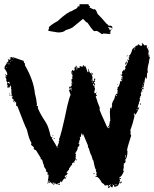

<svg xmlns="http://www.w3.org/2000/svg" viewBox="-20 -916 751 936"><path d="M511.7 -302.7V-300.8Q507.8 -295.9 507.8 -293L503.9 -294.9H502V-293L511.7 -291L513.7 -300.8Q513.7 -302.7 511.7 -302.7ZM550.8 -13.7V-15.6H539.1V-13.7ZM529.3 -13.7V-17.6H527.3V-13.7ZM242.2 -19.5V-25.4H236.3V-21.5Q238.3 -21.5 242.2 -19.5ZM220.7 -27.3V-35.2H216.8V-33.2Q218.8 -29.3 218.8 -27.3ZM591.8 -146.5V-150.4H589.8V-146.5ZM593.8 -152.3V-160.2H591.8Q591.8 -155.8 589.8 -152.3ZM259.8 -195.3V-199.2H257.8V-195.3ZM377 -263.7V-267.6H375V-263.7ZM648.4 -378.9Q648.4 -380.9 650.4 -384.8H646.5V-378.9ZM546.9 -447.3Q550.8 -447.3 550.8 -453.1H546.9ZM330.1 -472.7V-474.6H326.2V-472.7ZM671.9 -482.4V-486.3H669.9V-482.4ZM328.1 -478.5V-488.3H322.3L324.2 -478.5ZM31.2 -500V-502H27.3V-500ZM677.7 -494.1V-503.9H675.8V-494.1ZM679.7 -507.8V-513.7H677.7V-507.8ZM431.6 -513.7Q431.6 -517.6 427.7 -517.6V-513.7ZM27.3 -507.8 25.4 -517.6 15.6 -515.6V-513.7Q19 -513.7 25.4 -507.8ZM427.7 -523.4V-527.3H425.8V-523.4ZM335.9 -558.6V-562.5H334V-558.6ZM345.7 -580.1V-584H343.8V-580.1ZM13.7 -585.9V-589.8H11.7V-585.9ZM25.4 -601.6V-607.4Q21.5 -606.9 21.5 -603.5ZM19.5 -605.5V-611.3H17.6V-605.5ZM31.2 -613.3V-617.2H29.3V-613.3ZM41 -621.1V-623H37.1V-621.1ZM48.8 -628.9V-630.9H44.9V-628.9ZM636.7 -671.9V-673.8H632.8V-671.9ZM636.7 -675.8V-679.7H634.8V-675.8ZM511.7 -302.7Q515.6 -320.3 515.6 -326.2H517.6Q515.6 -361.8 515.6 -371.1L517.6 -390.6H521.5V-386.7H523.4Q525.4 -400.9 527.3 -404.3H525.4Q525.4 -414.6 537.1 -433.6Q543.5 -459 548.8 -459H552.7V-464.8L550.8 -468.8Q554.7 -468.8 554.7 -472.7Q554.7 -476.6 550.8 -476.6Q552.2 -484.4 554.7 -484.4L552.7 -488.3V-490.2Q560.5 -490.2 566.4 -519.5L570.3 -521.5L574.2 -519.5Q574.2 -523.9 576.2 -527.3V-529.3H574.2Q574.2 -523.4 570.3 -523.4V-529.3Q570.8 -533.2 574.2 -533.2Q574.2 -531.2 576.2 -531.2V-535.2H572.3Q572.3 -541 576.2 -541V-537.1H578.1Q578.1 -548.8 568.4 -548.8V-552.7H570.3L574.2 -550.8L576.2 -558.6Q574.2 -562.5 574.2 -564.5L584 -576.2H585.9V-572.3H587.9Q587.9 -580.1 591.8 -580.1Q589.8 -589.8 589.8 -591.8Q595.7 -591.8 605.5 -621.1H599.6V-625H605.5L609.4 -623V-628.9L605.5 -634.8Q609.4 -636.7 611.3 -636.7V-638.7L607.4 -644.5Q616.7 -644.5 625 -675.8L634.8 -685.5Q638.7 -683.6 640.6 -683.6L638.7 -687.5Q638.7 -690.4 644.5 -693.4H650.4Q652.3 -697.3 652.3 -699.2H658.2Q658.2 -694.8 669.9 -691.4Q669.9 -694.3 673.8 -699.2L669.9 -705.1H673.8Q681.6 -701.2 681.6 -695.3H693.4L697.3 -693.4Q695.3 -689.5 695.3 -685.5Q705.1 -672.9 705.1 -664.1L703.1 -660.2H705.1Q703.1 -656.2 703.1 -652.3Q703.1 -648.4 709 -648.4V-644.5L705.1 -646.5L703.1 -642.6L710.9 -638.7Q707.5 -619.1 705.1 -619.1L707 -615.2Q699.2 -590.3 699.2 -572.3L701.2 -562.5Q697.3 -562.5 697.3 -560.1Q697.3 -557.6 695.3 -533.2H691.4V-541Q687 -541 679.7 -490.2H677.7L673.8 -492.2V-486.3H679.7V-480.5H677.7L673.8 -482.4Q669.4 -462.9 666 -462.9L668 -453.1Q668 -448.2 662.1 -443.4Q664.1 -439.5 664.1 -437.5L660.2 -439.5L662.1 -429.7Q662.1 -424.8 656.2 -412.1Q658.2 -412.1 658.2 -410.2Q654.8 -410.2 650.4 -390.6Q654.3 -390.6 658.2 -392.6V-390.6Q643.1 -355.5 636.7 -355.5V-357.4Q638.7 -361.3 638.7 -363.3Q632.8 -363.3 632.8 -359.4V-353.5H636.7Q627 -311 615.2 -281.2L617.2 -271.5L615.2 -261.7Q619.1 -261.2 619.1 -257.8V-253.9Q599.6 -193.8 599.6 -183.6Q597.7 -183.6 597.7 -181.6H601.6Q601.6 -144 587.9 -134.8Q589.8 -134.8 593.8 -132.8Q589.4 -119.1 585.9 -119.1Q585.9 -121.1 584 -121.1Q584 -107.4 582 -107.4L584 -103.5Q580.1 -85.9 580.1 -84Q584 -84 584 -82Q572.8 -52.7 562.5 -52.7V-46.9H564.5Q568.4 -48.8 570.3 -48.8Q570.3 -43 566.4 -43Q566.4 -44.9 564.5 -44.9L562.5 -41Q562.5 -40 566.4 -35.2Q562.5 -34.7 562.5 -31.2Q562.5 -29.3 564.5 -29.3Q555.2 -7.8 548.8 -7.8H543V-3.9Q538.1 -3.9 535.2 -9.8L537.1 -13.7H531.2Q531.2 -10.3 527.3 -2Q519.5 -3.9 519.5 -9.8H517.6Q517.6 0 505.9 0Q505.9 -7.8 509.8 -7.8Q509.8 -5.9 511.7 -5.9L519.5 -15.6V-17.6Q507.8 -11.2 507.8 -7.8H505.9V-13.7H503.9L500 -11.7V-13.7L496.1 -11.7H490.2Q490.2 -17.1 476.6 -25.4Q460.4 -54.7 449.2 -54.7Q449.2 -52.7 447.3 -52.7L445.3 -56.6Q453.1 -59.6 453.1 -62.5H449.2L451.2 -74.2Q447.3 -80.6 447.3 -85.9Q449.2 -85.9 449.2 -87.9Q443.4 -87.9 435.5 -132.8Q432.1 -132.8 425.8 -158.2Q421.4 -161.1 412.1 -195.3Q408.2 -195.3 408.2 -203.1H410.2L384.8 -263.7H382.8V-255.9Q378.9 -255.9 378.9 -261.7H375V-252Q375 -248 369.1 -248Q369.1 -243.7 371.1 -240.2L365.2 -224.6Q367.2 -220.7 367.2 -218.8L363.3 -220.7V-214.8Q367.2 -214.8 367.2 -212.9Q365.2 -209 365.2 -207Q367.2 -207 367.2 -205.1Q364.7 -205.1 357.4 -195.3Q357.4 -193.4 359.4 -193.4Q356.9 -182.1 349.6 -173.8Q351.6 -173.8 351.6 -171.9H345.7L351.6 -160.2H347.7L349.6 -156.2V-150.4Q349.6 -148.4 347.7 -148.4Q349.6 -144.5 349.6 -140.6Q345.7 -130.9 341.8 -130.9V-127H345.7V-125Q335 -125 330.1 -117.2L332 -113.3Q332 -109.4 328.1 -109.4Q328.1 -111.3 326.2 -111.3Q326.2 -105.5 316.4 -93.8V-87.9Q312.5 -87.9 304.7 -74.2V-72.3H310.5Q307.6 -63.5 298.8 -60.5Q298.8 -59.6 294.9 -54.7L298.8 -52.7Q298.8 -48.3 287.1 -39.1L281.2 -27.3H279.3V-31.2H273.4Q273.4 -21.5 259.8 -21.5L261.7 -17.6H255.9Q248 -21 248 -25.4H246.1Q246.1 -19 244.1 -15.6Q233.9 -17.6 226.6 -29.3Q226.6 -26.4 218.8 -23.4L212.9 -33.2Q216.8 -47.9 216.8 -64.5H210.9L212.9 -74.2Q208 -80.1 203.1 -80.1Q205.1 -84 205.1 -87.9Q193.4 -103.5 193.4 -109.4Q195.3 -109.4 195.3 -111.3Q191.4 -111.3 185.5 -136.7Q180.7 -140.6 177.7 -140.6Q177.7 -144.5 179.7 -144.5L154.3 -185.5Q154.3 -183.6 152.3 -183.6L142.6 -191.4L146.5 -193.4Q146.5 -198.2 130.9 -210.9L132.8 -214.8V-220.7Q123 -232.4 111.3 -283.2Q101.6 -301.3 66.4 -394.5Q64 -400.4 58.6 -400.4V-419.9L52.7 -416H50.8V-419.9H54.7Q54.7 -423.8 50.8 -423.8L44.9 -419.9L43 -423.8V-425.8H48.8V-429.7Q43 -429.7 37.1 -441.4H41V-449.2L37.1 -447.3H35.2Q35.2 -449.2 37.1 -453.1Q35.2 -460 35.2 -482.4Q33.2 -482.4 33.2 -484.4L35.2 -488.3Q32.7 -498 29.3 -498Q29.3 -496.1 27.3 -496.1Q29.3 -492.2 29.3 -488.3L23.4 -492.2H21.5V-486.3Q16.6 -490.2 15.6 -490.2Q17.6 -500 17.6 -503.9L13.7 -502Q13.7 -507.8 15.6 -507.8Q13.2 -521 9.8 -525.4L11.7 -529.3L5.9 -541V-543H11.7Q11.7 -548.8 5.9 -548.8V-554.7L13.7 -548.8L15.6 -552.7Q15.6 -563 5.9 -576.2Q5.9 -580.1 0 -580.1V-582H3.9Q2 -585.9 2 -589.8L13.7 -609.4V-615.2L17.6 -613.3H19.5L21.5 -628.9H25.4V-623Q31.2 -623 31.2 -632.8H27.3V-634.8Q35.2 -634.8 35.2 -638.7Q41 -636.7 41 -634.8L44.9 -636.7L95.7 -619.1Q95.7 -607.4 101.6 -607.4V-597.7Q144 -524.9 150.4 -459Q156.7 -439 160.2 -406.2Q158.2 -402.3 158.2 -400.4Q166 -399.4 166 -394.5H164.1Q164.1 -379.4 205.1 -316.4Q217.3 -296.4 226.6 -252Q228.5 -252 230.5 -246.1L234.4 -248H236.3L232.4 -242.2Q255.9 -204.6 255.9 -201.2H259.8Q259.8 -203.6 267.6 -222.7Q265.6 -226.6 265.6 -228.5Q269.5 -228.5 269.5 -232.4Q267.6 -236.3 267.6 -238.3Q276.9 -250.5 308.6 -402.3Q318.4 -442.9 324.2 -453.1L316.4 -476.6L320.3 -478.5Q320.3 -482.4 316.4 -492.2L320.3 -494.1V-492.2Q330.1 -493.7 330.1 -505.9H326.2Q326.7 -509.8 330.1 -509.8Q330.1 -507.8 332 -507.8V-513.7Q328.1 -513.7 328.1 -515.6L330.1 -519.5Q328.1 -522.9 328.1 -527.3Q328.1 -530.3 334 -533.2L332 -537.1L334 -550.8Q328.1 -550.8 328.1 -568.4Q332 -568.4 332 -574.2H335.9V-570.3L341.8 -574.2L345.7 -572.3V-574.2Q341.8 -579.1 341.8 -580.1V-585.9Q349.6 -585.9 349.6 -595.7H353.5V-576.2Q357.4 -576.2 357.4 -587.9H361.3V-584Q365.2 -584 369.1 -585.9L367.2 -589.8Q367.7 -593.8 371.1 -593.8L380.9 -589.8Q384.8 -594.7 384.8 -597.7H388.7V-591.8H392.6V-595.7H394.5Q400.9 -585.9 406.2 -564.5H410.2L408.2 -568.4L410.2 -578.1Q408.2 -578.1 408.2 -580.1H412.1V-564.5L418 -568.4V-558.6H419.9L425.8 -562.5L427.7 -558.6Q423.8 -558.1 423.8 -554.7Q425.8 -554.7 429.7 -552.7L427.7 -548.8Q427.7 -545.9 431.6 -541H429.7L431.6 -537.1L429.7 -533.2H431.6L429.7 -529.3L433.6 -523.4H429.7V-519.5L433.6 -521.5Q433.6 -519.5 435.5 -519.5L439.5 -525.4Q437.5 -529.3 437.5 -531.2L441.4 -533.2L445.3 -531.2L441.4 -523.4Q443.4 -519.5 443.4 -517.6Q439.5 -515.6 437.5 -515.6V-513.7L443.4 -505.9V-500H439.5Q439.5 -507.8 433.6 -507.8Q433.6 -496.1 441.4 -496.1Q441.4 -492.2 439.5 -492.2Q443.4 -485.8 443.4 -482.4Q439.5 -470.2 439.5 -466.8Q441.4 -462.9 441.4 -460.9Q445.3 -462.9 449.2 -462.9L447.3 -459V-457L453.1 -449.2L449.2 -447.3Q449.2 -449.2 447.3 -449.2V-441.4Q449.2 -441.4 457 -414.1Q466.8 -393.1 466.8 -384.8H464.8Q464.8 -377.4 502 -296.9H505.9Q505.9 -302.7 511.7 -302.7ZM269.5 -13.7Q265.6 -15.6 263.7 -15.6V-17.6Q266.6 -17.6 271.5 -21.5V-17.6ZM214.8 -21.5H210.9Q210.9 -27.3 214.8 -27.3ZM566.4 -21.5H564.5Q566.9 -30.8 572.3 -31.2L574.2 -27.3ZM298.8 -43V-50.8H302.7L300.8 -46.9Q302.7 -46.9 302.7 -44.9ZM304.7 -54.7Q300.8 -54.7 300.8 -58.6H304.7ZM437.5 -66.4 435.5 -70.3 439.5 -72.3 441.4 -68.4ZM355.5 -134.8H351.6V-138.7H355.5ZM246.1 -238.3H242.2V-242.2H246.1ZM236.3 -252V-255.9H240.2Q240.2 -252 236.3 -252ZM664.1 -406.2H662.1Q662.1 -412.1 666 -412.1L668 -408.2ZM27.3 -449.2 25.4 -453.1 29.3 -455.1 31.2 -451.2ZM27.3 -459H25.4V-462.9H27.3ZM453.1 -462.9H449.2V-464.8H453.1ZM677.7 -470.7H673.8V-472.7H677.7ZM552.7 -502H550.8V-505.9H552.7ZM433.6 -552.7H429.7V-558.6H433.6ZM591.8 -601.6H589.8V-603.5Q594.7 -617.2 597.7 -617.2V-613.3Q597.7 -603 591.8 -601.6ZM597.7 -640.6Q597.7 -646.5 601.6 -646.5V-644.5Q601.6 -640.6 597.7 -640.6ZM705.1 -681.6H701.2V-683.6H705.1ZM516.6 -750 483.4 -752.9Q482.9 -750 479 -750H474.6Q474.6 -752.4 452.6 -765.6L441.9 -764.2H439.5Q434.1 -764.2 406.7 -805.2Q401.4 -805.2 384.8 -824.2L335 -783.2Q320.8 -774.4 299.8 -769Q291 -757.8 262.2 -757.8L215.3 -765.6Q216.8 -776.9 219.7 -776.9L217.8 -780.3Q217.8 -789.1 261.2 -813.5Q311.5 -859.9 331.5 -862.3Q331.5 -864.7 351.1 -873.5Q359.4 -878.9 359.4 -886.2H363.8V-882.8H366.2Q368.2 -891.6 368.2 -895.5H411.6Q411.6 -886.2 418.5 -886.2V-882.8L416 -879.9L436 -870.1L440.4 -871.6Q448.2 -870.6 455.6 -848.1Q474.6 -830.1 495.1 -805.2Q498.5 -799.8 507.8 -794.4V-791H519Q527.8 -788.6 527.8 -780.3V-776.9H525.4Q525.4 -783.2 507.8 -783.2L505.9 -780.3Q513.2 -780.3 514.6 -769Q520 -772 521 -772H525.4Q516.6 -765.1 516.6 -764.2L521 -759.3V-757.8H519L514.6 -759.3V-757.8L519 -751.5Q516.6 -751.5 516.6 -750Z"/></svg>

Font: Mister Brush
Style: Regular
Weight: 400
Designer: GGBotNet
Foundry: GGBotNet
Version: 1.00